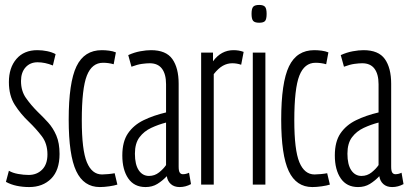

<svg xmlns="http://www.w3.org/2000/svg" viewBox="-20 -747 1653 777"><path d="M4 -11 16 -56Q31 -47 53.5 -43Q76 -39 96 -39Q129 -39 150.5 -60.5Q172 -82 172 -122Q172 -166 149 -196Q126 -226 97 -254Q64 -285 40 -322.5Q16 -360 16 -415Q16 -473 46.5 -508.5Q77 -544 131 -544Q151 -544 170.5 -540Q190 -536 205 -528L194 -482Q162 -495 132 -495Q102 -495 83.5 -474.5Q65 -454 65 -419Q65 -379 85 -350.5Q105 -322 132 -295Q154 -274 174.5 -251.5Q195 -229 208 -198.5Q221 -168 221 -124Q221 -58 187 -24Q153 10 98 10Q72 10 48 5Q24 0 4 -11Z M258 -263Q258 -413 289.5 -478.5Q321 -544 392 -544Q406 -544 421.5 -542Q437 -540 449 -535L440 -487Q419 -493 397 -493Q352 -493 331.5 -441Q311 -389 311 -260Q311 -140 331.5 -90.5Q352 -41 393 -41Q403 -41 418.5 -42.5Q434 -44 444 -46L455 0Q443 4 422 7Q401 10 384 10Q319 10 288.5 -54.5Q258 -119 258 -263Z M475 -118Q475 -174 498 -207.5Q521 -241 561 -260.5Q601 -280 652 -292V-406Q652 -447 635.5 -469Q619 -491 586 -491Q573 -491 554.5 -488.5Q536 -486 512 -477L499 -524Q523 -535 547.5 -539.5Q572 -544 591 -544Q652 -544 677.5 -508Q703 -472 703 -408V-73Q703 -55 707.5 -48.5Q712 -42 720 -42Q733 -42 745 -48L753 -2Q731 10 707 10Q685 10 671.5 -2Q658 -14 655 -34Q637 -15 616.5 -2.5Q596 10 569 10Q523 10 499 -25Q475 -60 475 -118ZM526 -125Q526 -81 541.5 -58Q557 -35 583 -35Q606 -35 624 -49.5Q642 -64 652 -79V-251Q621 -243 592 -229.5Q563 -216 544.5 -191.5Q526 -167 526 -125Z M842 -534V-499Q875 -544 925 -544Q935 -544 945 -542.5Q955 -541 966 -537L956 -485Q938 -491 920 -491Q900 -491 882 -481Q864 -471 845 -447V0H794V-534Z M1029 -655Q1011 -655 1004.5 -662.5Q998 -670 998 -691Q998 -712 1004.5 -719.5Q1011 -727 1029 -727Q1046 -727 1052.5 -719.5Q1059 -712 1059 -691Q1059 -670 1053 -662.5Q1047 -655 1029 -655ZM1003 0V-534H1054V0Z M1118 -263Q1118 -413 1149.5 -478.5Q1181 -544 1252 -544Q1266 -544 1281.5 -542Q1297 -540 1309 -535L1300 -487Q1279 -493 1257 -493Q1212 -493 1191.5 -441Q1171 -389 1171 -260Q1171 -140 1191.5 -90.5Q1212 -41 1253 -41Q1263 -41 1278.5 -42.5Q1294 -44 1304 -46L1315 0Q1303 4 1282 7Q1261 10 1244 10Q1179 10 1148.5 -54.5Q1118 -119 1118 -263Z M1335 -118Q1335 -174 1358 -207.5Q1381 -241 1421 -260.5Q1461 -280 1512 -292V-406Q1512 -447 1495.5 -469Q1479 -491 1446 -491Q1433 -491 1414.5 -488.5Q1396 -486 1372 -477L1359 -524Q1383 -535 1407.5 -539.5Q1432 -544 1451 -544Q1512 -544 1537.5 -508Q1563 -472 1563 -408V-73Q1563 -55 1567.5 -48.5Q1572 -42 1580 -42Q1593 -42 1605 -48L1613 -2Q1591 10 1567 10Q1545 10 1531.5 -2Q1518 -14 1515 -34Q1497 -15 1476.5 -2.5Q1456 10 1429 10Q1383 10 1359 -25Q1335 -60 1335 -118ZM1386 -125Q1386 -81 1401.5 -58Q1417 -35 1443 -35Q1466 -35 1484 -49.5Q1502 -64 1512 -79V-251Q1481 -243 1452 -229.5Q1423 -216 1404.5 -191.5Q1386 -167 1386 -125Z"/></svg>

Font: Georama Extra Condensed Light
Style: Regular
Weight: 300
Width: 2
Designer: Jean-Baptiste Levee
Foundry: Production Type
Version: Version 1.000